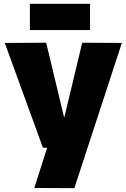

<svg xmlns="http://www.w3.org/2000/svg" viewBox="-20 -771 656 1002"><path d="M159 210 226 0H204L5 -547L221 -548L315 -156L409 -548L616 -547L368 211ZM136 -614V-751H450V-614Z"/></svg>

Font: Georama ExtraCondensed Thin ExtraBold
Style: Regular
Weight: 800
Version: Version 1.001